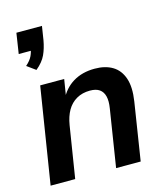

<svg xmlns="http://www.w3.org/2000/svg" viewBox="-114 -856 813 943"><g transform="rotate(-15 292.5 -384.5)"><path d="M106 -567 62 -599Q85 -619 94.5 -639Q104 -659 106 -679L134 -665H42L58 -769H188L177 -699Q170 -659 155.5 -627.5Q141 -596 106 -567ZM26 0 104 -489H226L210 -390H202Q227 -443 273.5 -471Q320 -499 383 -499Q437 -499 473.5 -477Q510 -455 525.5 -409.5Q541 -364 530 -293L484 0H359L405 -291Q411 -328 405 -352Q399 -376 381.5 -388.5Q364 -401 333 -401Q294 -401 264.5 -384Q235 -367 217.5 -336.5Q200 -306 193 -263L151 0Z"/></g></svg>

Font: Nunito Sans 12pt ExtraLight
Style: Italic
Weight: 200
Italic angle: -9°
Designer: Vernon Adams
Foundry: Vernon Adams
Version: Version 3.101;gftools[0.9.27]